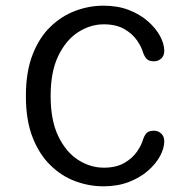

<svg xmlns="http://www.w3.org/2000/svg" viewBox="-20 -645 659 675"><path d="M344 10Q293 10 244.5 -8Q196 -26 156.8 -64.5Q117.5 -103 94.2 -163Q71 -223 71 -307.5Q71 -391.5 94.2 -452Q117.5 -512.5 156.8 -550.5Q196 -588.5 244.5 -606.8Q293 -625 344 -625Q394 -625 433.2 -609.8Q472.5 -594.5 500.2 -570Q528 -545.5 542.8 -518Q557.5 -490.5 557.5 -466Q557.5 -449 546.8 -439.2Q536 -429.5 521.5 -429.5Q503.5 -429.5 495.8 -437.8Q488 -446 483 -460Q477.5 -480 461.5 -503.2Q445.5 -526.5 416.8 -543Q388 -559.5 345 -559.5Q298 -559.5 255.2 -532.2Q212.5 -505 185.2 -449.2Q158 -393.5 158 -307.5Q158 -221.5 185.2 -165.5Q212.5 -109.5 255.2 -82.5Q298 -55.5 345 -55.5Q388 -55.5 416.8 -72Q445.5 -88.5 461.5 -111.8Q477.5 -135 483 -155Q488 -169.5 495.8 -177.5Q503.5 -185.5 521.5 -185.5Q536 -185.5 546.8 -175.5Q557.5 -165.5 557.5 -148.5Q557.5 -124 542.8 -96.5Q528 -69 500.2 -44.8Q472.5 -20.5 433 -5.2Q393.5 10 344 10Z"/></svg>

Font: Sono ExtraLight Monospace
Style: Regular
Weight: 400
Version: Version 2.112